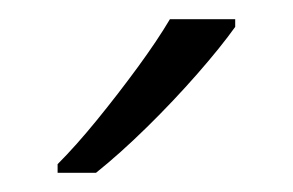

<svg xmlns="http://www.w3.org/2000/svg" viewBox="-20 -786 305 200"><path d="M225 -758Q210 -737 185.5 -709Q161 -681 133 -653.5Q105 -626 80 -606H40V-615Q59 -634 81 -661Q103 -688 123.5 -716Q144 -744 157 -766H225Z"/></svg>

Font: Noto Sans Thai Looped Light
Style: Regular
Weight: 300
Designer: Sasikarn Vongin, Ben Mitchell
Foundry: The Fontpad Ltd
Version: Version 1.001; ttfautohint (v1.8.4.7-5d5b)